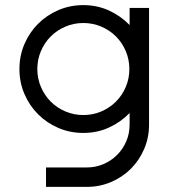

<svg xmlns="http://www.w3.org/2000/svg" viewBox="-20 -548 689 751"><path d="M306 -528Q360 -528 406 -507Q452 -486 487 -450V-517H563V-61Q563 -10 544 34.5Q525 79 492 112Q459 145 414.5 164Q370 183 319 183H160V107H319Q354 107 384.5 94Q415 81 438 58Q461 35 474 4.5Q487 -26 487 -61V-106Q452 -70 406 -49Q360 -28 306 -28Q254 -28 208.5 -47.5Q163 -67 129 -101Q95 -135 75.5 -180.5Q56 -226 56 -278Q56 -330 75.5 -375.5Q95 -421 129 -455Q163 -489 208.5 -508.5Q254 -528 306 -528ZM306 -458Q269 -458 236 -444Q203 -430 178.5 -405.5Q154 -381 140 -348Q126 -315 126 -278Q126 -241 140 -208Q154 -175 178.5 -150.5Q203 -126 236 -112Q269 -98 306 -98Q343 -98 376 -112Q409 -126 433.5 -150.5Q458 -175 472 -208Q486 -241 486 -278Q486 -315 472 -348Q458 -381 433.5 -405.5Q409 -430 376 -444Q343 -458 306 -458Z"/></svg>

Font: Afrihost Sans
Style: Regular
Weight: 400
Designer: Afrihost SP Pty Ltd
Version: Version 1.000